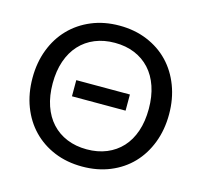

<svg xmlns="http://www.w3.org/2000/svg" viewBox="-106 -842 1013 965"><g transform="rotate(15 401.0 -359.5)"><path d="M261 -404.5H540V-320.5H261ZM756 -359Q756 -278.5 730.2 -211Q704.5 -143.5 658 -95Q611.5 -46.5 546 -19.5Q480.5 7.5 401 7.5Q321.5 7.5 256.2 -19.5Q191 -46.5 144 -95Q97 -143.5 71.2 -211Q45.5 -278.5 45.5 -359Q45.5 -439 71.2 -506.5Q97 -574 144 -622.5Q191 -671 256.2 -698.2Q321.5 -725.5 401 -725.5Q480.5 -725.5 546 -698.2Q611.5 -671 658 -622.5Q704.5 -574 730.2 -506.5Q756 -439 756 -359ZM650.5 -359Q650.5 -423.5 633 -475Q615.5 -526.5 582.8 -562.2Q550 -598 504 -617Q458 -636 401 -636Q344 -636 297.8 -617Q251.5 -598 218.8 -562.2Q186 -526.5 168.2 -475Q150.5 -423.5 150.5 -359Q150.5 -294 168.2 -242.5Q186 -191 218.8 -155.5Q251.5 -120 297.8 -101Q344 -82 401 -82Q458 -82 504 -101Q550 -120 582.8 -155.5Q615.5 -191 633 -242.5Q650.5 -294 650.5 -359Z"/></g></svg>

Font: Lato Medium
Style: Regular
Weight: 500
Designer: Lukasz Dziedzic
Foundry: tyPoland Lukasz Dziedzic
Version: Version 2.006; 2014-01-15